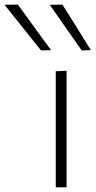

<svg xmlns="http://www.w3.org/2000/svg" viewBox="-138 -798 408 818"><path d="M99.5 0Q99.5 -56 99.5 -107.8Q99.5 -159.5 99.5 -220.5V-270.5Q99.5 -312 99.5 -349Q99.5 -386 99.5 -421.8Q99.5 -457.5 99.5 -494.5L145.5 -496.5Q145.5 -459.5 145.5 -423.5Q145.5 -387.5 145.5 -350Q145.5 -312.5 145.5 -270.5V-220.5Q145.5 -159.5 145.5 -107.8Q145.5 -56 145.5 0ZM37 -583Q11 -615.5 -14.8 -647.5Q-40.5 -679.5 -66.2 -712Q-92 -744.5 -118.5 -777.5L-62 -778.5Q-27.5 -731 8.2 -682Q44 -633 79.5 -584.5ZM210 -583Q187.5 -615.5 165 -647.5Q142.5 -679.5 119.8 -712Q97 -744.5 74 -777.5L128 -778.5Q158 -731 188.2 -682.5Q218.5 -634 249 -584.5Z"/></svg>

Font: Commissioner Thin ExtraLight
Style: Regular
Weight: 250
Version: Version 1.000